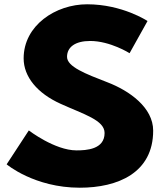

<svg xmlns="http://www.w3.org/2000/svg" viewBox="-20 -860 745 895"><path d="M386 -840C239.8 -840 90.2 -742 90.2 -588C90.2 -502 154 -425 262.8 -376C370.7 -327 467.5 -300 467.5 -240C467.5 -163 381.7 -159 336.5 -159C235.3 -159 114.3 -252 114.3 -252L11 -94C11 -94 139.7 15 352 15C529 15 694 -54 694 -251C694 -359 583 -437 481.8 -476C378.3 -516 292.5 -549 292.5 -595C292.5 -640 330 -669 400.3 -669C493.8 -669 584 -612 584 -612L667.7 -762C667.7 -762 551 -840 386 -840Z"/></svg>

Font: Hussar
Style: BdWide
Weight: 700
Foundry: Cannot Into Space Fonts
Version: Version 2.00